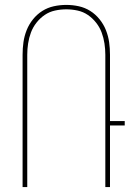

<svg xmlns="http://www.w3.org/2000/svg" viewBox="-20 -762 540 782"><path d="M72 0V-539Q72 -565 75.5 -590Q79 -615 88.5 -639Q98 -663 114.5 -683.5Q131 -704 152.5 -717.5Q174 -731 199 -736.5Q224 -742 250 -742Q276 -742 301 -736.5Q326 -731 347.5 -717.5Q369 -704 385.5 -683.5Q402 -663 411.5 -639Q421 -615 424.5 -590Q428 -565 428 -539V-269H488V-251H428V0H409V-539Q409 -562 405.5 -585Q402 -608 394 -629.5Q386 -651 371.5 -669.5Q357 -688 338 -701Q319 -714 296 -719Q273 -724 250 -724Q227 -724 204 -719Q181 -714 162 -701Q143 -688 128.5 -669.5Q114 -651 106 -629.5Q98 -608 94.5 -585Q91 -562 91 -539V0Z"/></svg>

Font: Iosevka Term Curly Thin
Style: Regular
Weight: 100
Designer: Belleve Invis
Foundry: Belleve Invis
Version: Version 32.3.0